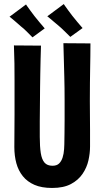

<svg xmlns="http://www.w3.org/2000/svg" viewBox="-20 -921 516 951"><path d="M238 10Q186 10 150.5 -5.5Q115 -21 93 -48.5Q71 -76 61 -112.5Q51 -149 51 -193Q51 -227 51.5 -270Q52 -313 52 -355.5Q52 -398 52 -432Q52 -477 52 -520Q52 -563 51.5 -606.5Q51 -650 49 -696L183 -695Q182 -662 181 -625.5Q180 -589 179.5 -553Q179 -517 178.5 -484.5Q178 -452 178 -426Q178 -397 177.5 -370.5Q177 -344 177 -320.5Q177 -297 177 -277.5Q177 -258 177 -243Q177 -195 182 -163Q187 -131 200.5 -115.5Q214 -100 240 -100Q261 -100 272.5 -111Q284 -122 290 -140.5Q296 -159 297.5 -182.5Q299 -206 299 -230Q299 -240 299.5 -262.5Q300 -285 300 -324Q300 -363 300 -424Q300 -488 298.5 -540.5Q297 -593 296 -634.5Q295 -676 294 -707L428 -706Q428 -673 427.5 -642.5Q427 -612 426.5 -580Q426 -548 425.5 -510Q425 -472 425 -422Q426 -337 426 -277Q426 -217 426 -195Q426 -162 418 -126.5Q410 -91 389 -60Q368 -29 331.5 -9.5Q295 10 238 10ZM328 -738Q330 -737 320 -746.5Q310 -756 296.5 -769.5Q283 -783 272 -792Q260 -802 246.5 -813.5Q233 -825 223.5 -833Q214 -841 214 -840L296 -901Q295 -902 301.5 -892.5Q308 -883 318.5 -869Q329 -855 338 -843Q350 -828 362 -813.5Q374 -799 382 -790Q390 -781 389 -782ZM141 -736Q142 -735 132.5 -744.5Q123 -754 109.5 -767.5Q96 -781 84 -790Q73 -800 59.5 -811.5Q46 -823 36.5 -831Q27 -839 27 -838L109 -899Q108 -900 114.5 -890.5Q121 -881 131.5 -867Q142 -853 151 -841Q163 -826 175 -811.5Q187 -797 195 -788Q203 -779 201 -780Z"/></svg>

Font: Truculenta ExtraBold
Style: Regular
Weight: 800
Version: Version 1.002